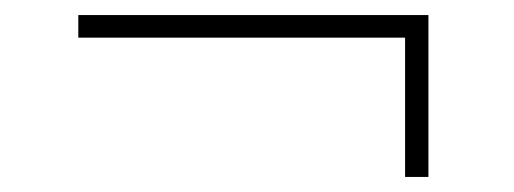

<svg xmlns="http://www.w3.org/2000/svg" viewBox="-20 -376 682 255"><path d="M518 -326H84V-356H549V-141H518Z"/></svg>

Font: Maitree ExtraLight
Style: Regular
Weight: 250
Designer: CadsonDemak Team
Foundry: CadsonDemak
Version: Version 1.002